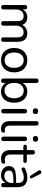

<svg xmlns="http://www.w3.org/2000/svg" viewBox="1418 -2225 816 3692"><g transform="rotate(90 1826.0 -379.0)"><path d="M119 7Q76 7 76 -37V-450Q76 -494 119 -494Q160 -494 160 -450V-405Q182 -449 221 -472.5Q260 -496 312 -496Q425 -496 458 -398Q480 -443 523 -469.5Q566 -496 622 -496Q784 -496 784 -303V-37Q784 7 741 7Q699 7 699 -37V-298Q699 -364 676 -394.5Q653 -425 600 -425Q542 -425 507.5 -384.5Q473 -344 473 -274V-37Q473 7 430 7Q387 7 387 -37V-298Q387 -364 364.5 -394.5Q342 -425 289 -425Q230 -425 196 -384.5Q162 -344 162 -274V-37Q162 7 119 7Z M1137 9Q1066 9 1013.5 -22Q961 -53 932 -109.5Q903 -166 903 -243Q903 -321 932 -377.5Q961 -434 1013.5 -465Q1066 -496 1137 -496Q1208 -496 1260.5 -465Q1313 -434 1342 -377.5Q1371 -321 1371 -243Q1371 -166 1342 -109.5Q1313 -53 1260.5 -22Q1208 9 1137 9ZM1137 -59Q1205 -59 1244.5 -107Q1284 -155 1284 -243Q1284 -332 1244.5 -379.5Q1205 -427 1137 -427Q1070 -427 1030 -379.5Q990 -332 990 -243Q990 -155 1030 -107Q1070 -59 1137 -59Z M1722 -59Q1789 -59 1829 -107Q1869 -155 1869 -243Q1869 -332 1829 -379.5Q1789 -427 1722 -427Q1655 -427 1614.5 -379.5Q1574 -332 1574 -243Q1574 -155 1614.5 -107Q1655 -59 1722 -59ZM1740 9Q1684 9 1640 -16.5Q1596 -42 1575 -85V-37Q1575 7 1533 7Q1490 7 1490 -37V-668Q1490 -712 1533 -712Q1576 -712 1576 -668V-403Q1597 -446 1640.5 -471Q1684 -496 1740 -496Q1838 -496 1896.5 -428Q1955 -360 1955 -243Q1955 -166 1928.5 -109Q1902 -52 1853.5 -21.5Q1805 9 1740 9Z M2118 5Q2075 5 2075 -41V-445Q2075 -491 2118 -491Q2161 -491 2161 -445V-41Q2161 5 2118 5ZM2118 -602Q2063 -602 2063 -653Q2063 -704 2118 -704Q2173 -704 2173 -653Q2173 -602 2118 -602Z M2459 9Q2386 9 2347.5 -35Q2309 -79 2309 -162V-668Q2309 -712 2352 -712Q2395 -712 2395 -668V-169Q2395 -63 2476 -63Q2484 -63 2492 -64Q2500 -65 2507 -66Q2518 -66 2523.5 -60Q2529 -54 2529 -34Q2529 -15 2520.5 -6.5Q2512 2 2493 6Q2478 9 2459 9Z M2650 5Q2607 5 2607 -41V-445Q2607 -491 2650 -491Q2693 -491 2693 -445V-41Q2693 5 2650 5ZM2650 -602Q2595 -602 2595 -653Q2595 -704 2650 -704Q2705 -704 2705 -653Q2705 -602 2650 -602Z M3040 9Q2952 9 2909 -37Q2866 -83 2866 -169V-420H2800Q2763 -420 2763 -454Q2763 -487 2800 -487H2866V-598Q2866 -642 2909 -642Q2951 -642 2951 -598V-487H3075Q3112 -487 3112 -454Q3112 -420 3075 -420H2951V-177Q2951 -122 2974.5 -92.5Q2998 -63 3052 -63Q3070 -63 3083.5 -67Q3097 -71 3107 -71Q3116 -72 3122 -65Q3128 -58 3128 -40Q3128 -27 3123.5 -17Q3119 -7 3107 -2Q3095 2 3075 5.5Q3055 9 3040 9Z M3360 -556 3260 -711Q3250 -726 3255 -740Q3260 -754 3273 -761.5Q3286 -769 3301 -766Q3316 -763 3325 -745L3408 -584Q3416 -568 3407 -556.5Q3398 -545 3383.5 -544Q3369 -543 3360 -556ZM3349 9Q3299 9 3259.5 -11Q3220 -31 3197 -64.5Q3174 -98 3174 -140Q3174 -194 3201 -224.5Q3228 -255 3292 -268Q3356 -281 3465 -281H3498V-313Q3498 -373 3472.5 -400.5Q3447 -428 3391 -428Q3323 -428 3249 -389Q3231 -381 3218.5 -387Q3206 -393 3201.5 -406Q3197 -419 3202 -432.5Q3207 -446 3223 -453Q3266 -475 3309.5 -485.5Q3353 -496 3393 -496Q3488 -496 3534 -449.5Q3580 -403 3580 -305V-37Q3580 7 3540 7Q3499 7 3499 -37V-82Q3480 -39 3441 -15Q3402 9 3349 9ZM3498 -229H3467Q3387 -229 3341.5 -221.5Q3296 -214 3277.5 -195.5Q3259 -177 3259 -145Q3259 -105 3287 -79.5Q3315 -54 3364 -54Q3423 -54 3460.5 -95Q3498 -136 3498 -198Z"/></g></svg>

Font: Chiron GoRound TC N
Style: Regular
Weight: 350
Designer: Ryoko NISHIZUKA 西塚涼子 (kana, bopomofo & ideographs); Paul D. Hunt (Latin, Greek & Cyrillic); Sandoll Communications 산돌커뮤니
Foundry: Adobe
Version: Version 1.000;hotconv 1.1.1;makeotfexe 2.6.0